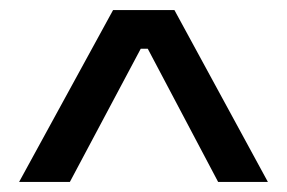

<svg xmlns="http://www.w3.org/2000/svg" viewBox="-20 -677 572 382"><path d="M18 -315 205 -657H327L513 -315H414L274 -580H260L119 -315Z"/></svg>

Font: Bricolage Grotesque 20pt
Style: Regular
Weight: 400
Version: Version 1.001;gftools[0.9.33.dev8+g029e19f]